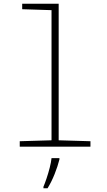

<svg xmlns="http://www.w3.org/2000/svg" viewBox="-20 -780 570 1021"><path d="M85 0V-29L254 -34V-726L98 -731V-760H292V-34L461 -29V0ZM211 213Q218 197 227.5 169Q237 141 244.5 111.5Q252 82 254 61H296V68Q287 104 270.5 145.5Q254 187 233 221H211Z"/></svg>

Font: Noto Sans Mono Condensed ExtraLight
Style: Regular
Weight: 200
Width: 3
Designer: Monotype Design Team
Foundry: Monotype Imaging Inc.
Version: Version 2.014; ttfautohint (v1.8.4.7-5d5b)